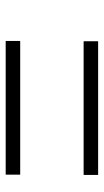

<svg xmlns="http://www.w3.org/2000/svg" viewBox="135 -675 365 675"><g transform="rotate(90 317.5 -337.5)"><path d="M124 -175V-226H594V-175ZM125 -449V-500H595V-449Z"/></g></svg>

Font: Transpass ExtraLight
Style: Regular
Weight: 200
Designer: Delve Withrington
Foundry: Delve Fonts
Version: Version 1.001;December 18, 2019;FontCreator 12.0.0.2547 64-b